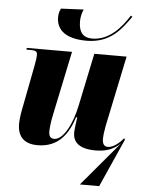

<svg xmlns="http://www.w3.org/2000/svg" viewBox="-64 -831 810 1090"><g transform="rotate(5 341.5 -285.5)"><path d="M399 -606C540 -606 599 -698 647 -764L638 -770C595 -702 528 -621 430 -621C379 -621 353 -650 353 -712C353 -734 357 -757 368 -781L239 -775C231 -759 227 -745 227 -724C227 -667 263 -606 399 -606ZM646 -43 433 210H543L666 -66L660 -73C638 -44 601 -16 573 -16C552 -16 541 -30 541 -58C541 -78 544 -103 550 -134L634 -536H450L387 -235C365 -128 316 -35 265 -35C245 -35 234 -47 234 -74C234 -94 238 -131 246 -168L323 -536H65L64 -526H87C123 -526 126 -517 126 -499C126 -488 124 -473 118 -440L74 -212C67 -178 59 -135 59 -103C59 -43 86 9 173 9C264 9 338 -37 378 -168H385C383 -158 375 -96 375 -81C375 -34 401 10 505 10C577 10 616 -15 646 -43Z"/></g></svg>

Font: Noto Serif Display SemiCondensed Black
Style: Italic
Weight: 900
Width: 4
Italic angle: -12°
Designer: Monotype Design Team
Foundry: Monotype Imaging Inc.
Version: Version 2.009